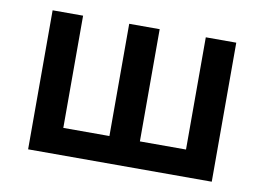

<svg xmlns="http://www.w3.org/2000/svg" viewBox="-61 -603 957 695"><g transform="rotate(10 417.5 -255.5)"><path d="M80 0V-511H192V-98.5H361.5V-511H473.5V-98.5H643V-511H755V0Z"/></g></svg>

Font: Overpass SemiBold
Style: Regular
Weight: 600
Designer: Delve Withrington, Dave Bailey, Thomas Jockin
Foundry: Delve Fonts LLC
Version: Version 4.000